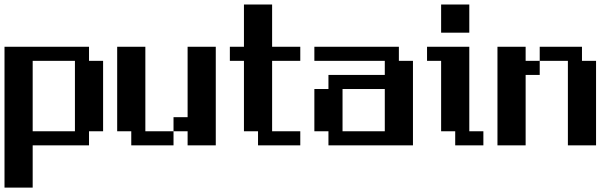

<svg xmlns="http://www.w3.org/2000/svg" viewBox="-20 -645 2728 852"><path d="M0 -437.5H375V-375H437.5V-62.5H375V0H125V187.5H0ZM125 -375V-62.5H312.5V-375Z M500 -437.5H625V-62.5H750V-125H812.5V-437.5H937.5V0H812.5V-62.5H750V0H562.5V-62.5H500Z M1000 -437.5H1062.5V-625H1187.5V-437.5H1312.5V-375H1187.5V-62.5H1312.5V0H1125V-62.5H1062.5V-375H1000Z M1375 -437.5H1750V-375H1812.5V0H1437.5V-62.5H1375V-250H1437.5V-312.5H1687.5V-375H1375ZM1500 -250V-62.5H1687.5V-250Z M1875 -437.5H2062.5V-62.5H2125V0H2000V-62.5H1937.5V-375H1875ZM1937.5 -625H2062.5V-500H1937.5Z M2187.5 -437.5H2312.5V-375H2375V-437.5H2562.5V-375H2625V0H2500V-375H2375V-312.5H2312.5V0H2187.5Z"/></svg>

Font: NeoDunggeunmo Pro
Style: Regular
Weight: 400
Version: Version 1.020